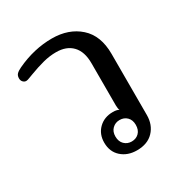

<svg xmlns="http://www.w3.org/2000/svg" viewBox="-138 -667 748 783"><g transform="rotate(-30 236.0 -275.5)"><path d="M185 -85Q185 -125 211 -150.5Q237 -176 278 -176Q296 -176 306 -170Q302 -178 302 -193V-392Q302 -446 275 -474.5Q248 -503 199 -503Q169 -503 138 -495Q107 -487 70 -473Q66 -472 54 -467Q42 -462 36 -462Q28 -462 21.5 -468.5Q15 -475 15 -486Q15 -499 22.5 -506.5Q30 -514 45 -521Q128 -560 212 -560Q291 -560 341.5 -515Q392 -470 392 -384V-96Q392 -50 364 -20.5Q336 9 286 9Q242 9 213.5 -16.5Q185 -42 185 -85ZM333 -84Q333 -107 319.5 -120.5Q306 -134 285 -134Q265 -134 251 -120.5Q237 -107 237 -84Q237 -60 251 -46.5Q265 -33 285 -33Q306 -33 319.5 -46.5Q333 -60 333 -84Z"/></g></svg>

Font: Maitree Medium
Style: Regular
Weight: 500
Designer: CadsonDemak Team
Foundry: CadsonDemak
Version: Version 1.010